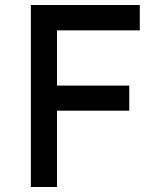

<svg xmlns="http://www.w3.org/2000/svg" viewBox="-20 -745 631 765"><path d="M103 -725H537V-624H207V-404H495V-304H207V0H103Z"/></svg>

Font: Reem Kufi
Style: Regular
Weight: 400
Designer: Khaled Hosny
Version: Version 1.6